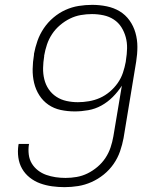

<svg xmlns="http://www.w3.org/2000/svg" viewBox="-20 -763 640 791"><path d="M246 8Q220 8 194.5 4.5Q169 1 145.5 -7.5Q122 -16 102.5 -31.5Q83 -47 71 -68Q59 -89 55.5 -114.5Q52 -140 56 -166L57 -170H100L99 -167Q96 -147 98.5 -126.5Q101 -106 111 -89.5Q121 -73 136.5 -61Q152 -49 170.5 -42.5Q189 -36 209 -33Q229 -30 250 -30Q273 -30 296 -34Q319 -38 340.5 -48.5Q362 -59 381.5 -75.5Q401 -92 414.5 -112.5Q428 -133 435.5 -155.5Q443 -178 447 -201L482 -410Q466 -385 444.5 -363.5Q423 -342 397.5 -328Q372 -314 343.5 -309Q315 -304 288 -304Q258 -304 230 -310Q202 -316 179.5 -331.5Q157 -347 142 -370.5Q127 -394 120.5 -421.5Q114 -449 114.5 -478.5Q115 -508 120 -537V-541Q125 -568 134.5 -595Q144 -622 160.5 -646.5Q177 -671 200 -690.5Q223 -710 249.5 -722Q276 -734 304 -738.5Q332 -743 360 -743Q390 -743 419.5 -737Q449 -731 473 -716.5Q497 -702 513.5 -679Q530 -656 538 -628Q546 -600 546 -570Q546 -540 541 -509L489 -194Q484 -167 474.5 -139.5Q465 -112 448 -87.5Q431 -63 407.5 -44Q384 -25 357 -13Q330 -1 302 3.5Q274 8 246 8ZM301 -342Q323 -342 346.5 -346Q370 -350 391.5 -359.5Q413 -369 432 -385Q451 -401 465 -421Q479 -441 486.5 -463.5Q494 -486 498 -508L499 -516Q503 -540 503.5 -564Q504 -588 498 -610Q492 -632 480 -651Q468 -670 449 -682.5Q430 -695 406.5 -700Q383 -705 359 -705Q336 -705 313 -701Q290 -697 268.5 -686.5Q247 -676 227.5 -659.5Q208 -643 194.5 -622.5Q181 -602 173.5 -579.5Q166 -557 162 -534V-531Q158 -507 157.5 -483Q157 -459 162.5 -436.5Q168 -414 180.5 -395.5Q193 -377 212 -364.5Q231 -352 254 -347Q277 -342 301 -342Z"/></svg>

Font: Iosevka Aile Extralight
Style: Italic
Weight: 200
Italic angle: -9°
Designer: Belleve Invis
Foundry: Belleve Invis
Version: Version 31.1.0; ttfautohint (v1.8.4)